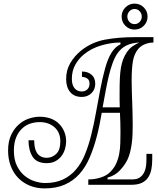

<svg xmlns="http://www.w3.org/2000/svg" viewBox="-20 -1026 875 1066"><path d="M832 -819.8V-790Q824.2 -790 813.7 -788.6Q803.2 -787.1 791 -783Q778.8 -778.8 767.8 -772Q756.8 -765.1 748 -754.9Q726.1 -729 718.5 -689.5Q710.9 -649.9 710.9 -577.1Q710.9 -546.9 711.9 -519.5Q712.9 -492.2 713.9 -462.6Q714.8 -433.1 715.8 -401.1Q716.8 -369.1 716.8 -330.1Q716.8 -306.2 715.8 -280Q714.8 -253.9 711.4 -228.5Q708 -203.1 701.9 -179.4Q695.8 -155.8 687 -138.2Q671.9 -107.9 645 -79.3Q618.2 -50.8 577.1 -40V-29.8H712.9Q740.2 -29.8 755.6 -40.3Q771 -50.8 779.5 -67.4Q788.1 -84 790.5 -103Q793 -122.1 793 -140.1V-171.9H825.2V-140.1Q825.2 -109.9 820.1 -84.5Q814.9 -59.1 802 -40Q789.1 -21 766.6 -10.5Q744.1 0 709 0H470.2V-29.8Q505.9 -29.8 538.8 -40.3Q571.8 -50.8 591.8 -70.8Q612.8 -91.8 624.5 -116.9Q636.2 -142.1 641.6 -170.7Q647 -199.2 647.9 -230.2Q648.9 -261.2 648.9 -292Q648.9 -344.2 646 -399.9H544.9Q539.1 -366.2 532.5 -333.5Q525.9 -300.8 518.1 -271Q501 -205.1 478 -151.6Q455.1 -98.1 421.1 -60.1Q387.2 -22 339.6 -1Q292 20 228 20Q182.1 20 144.5 4.4Q106.9 -11.2 80.6 -38.6Q54.2 -65.9 39.6 -104.5Q24.9 -143.1 24.9 -189.9Q24.9 -241.2 42 -277.1Q59.1 -313 85 -335.4Q110.8 -357.9 141.4 -367.9Q171.9 -377.9 200.2 -377.9Q234.9 -377.9 262.5 -367.4Q290 -356.9 308.6 -337.9Q327.1 -318.8 337.2 -293.9Q347.2 -269 347.2 -241.2Q347.2 -221.2 341.1 -199.7Q335 -178.2 322 -160.6Q309.1 -143.1 288.6 -131.6Q268.1 -120.1 240.2 -120.1Q183.1 -120.1 160.6 -156.5Q138.2 -192.9 138.2 -247.1H169.9Q169.9 -228 172.9 -210.4Q175.8 -192.9 183.8 -179.4Q191.9 -166 205.6 -158Q219.2 -149.9 240.2 -149.9Q269 -149.9 292 -171.4Q314.9 -192.9 314.9 -241.2Q314.9 -291 282.5 -319.6Q250 -348.1 200.2 -348.1Q172.9 -348.1 147.5 -339.6Q122.1 -331.1 102.1 -312Q82 -293 69.6 -262.9Q57.1 -232.9 57.1 -189.9Q57.1 -139.2 74.5 -104.5Q91.8 -69.8 118.4 -48.8Q145 -27.8 175 -18.8Q205.1 -9.8 230 -9.8Q287.1 -9.8 329.1 -29.3Q371.1 -48.8 401.1 -84Q431.2 -119.1 451.2 -167.5Q471.2 -215.8 485.8 -273.9Q501 -334 512.9 -400.9Q524.9 -467.8 536.9 -530.3Q548.8 -592.8 563.5 -646Q578.1 -699.2 598.1 -731.9Q604 -742.2 616.5 -756.1Q628.9 -770 648.9 -779.8V-790Q598.1 -790 542.5 -773.9Q486.8 -757.8 444.8 -723.1Q416 -699.2 397.5 -665.5Q378.9 -631.8 378.9 -587.9Q378.9 -554.2 394 -536.1Q409.2 -518.1 433.1 -518.1Q453.1 -518.1 465.1 -530Q477.1 -542 477.1 -561Q477.1 -583 463.1 -591.1Q449.2 -599.1 435.1 -599.1V-628.9Q466.8 -628.9 487.8 -611.6Q508.8 -594.2 508.8 -561Q508.8 -528.8 487.3 -508.3Q465.8 -487.8 434.1 -487.8Q392.1 -487.8 369.6 -514.9Q347.2 -542 347.2 -586.9Q347.2 -637.2 370.6 -676.5Q394 -715.8 430.2 -745.1Q488.8 -792 563 -805.9Q637.2 -819.8 730 -819.8ZM630.9 -728Q616.2 -706.1 604.5 -673.6Q592.8 -641.1 583.5 -602.1Q574.2 -563 566.2 -519Q558.1 -475.1 549.8 -430.2H645Q644 -450.2 644 -471.2Q644 -492.2 644 -515.1Q644 -558.1 645.5 -591.1Q647 -624 651.4 -649.9Q655.8 -675.8 663.8 -696.8Q671.9 -717.8 684.1 -735.8Q699.2 -757.8 717.5 -770Q735.8 -782.2 753.9 -790Q711.9 -788.1 681.9 -773.4Q651.9 -758.8 630.9 -728ZM655.3 -934.1Q655.3 -963.9 676.3 -984.9Q697.3 -1005.9 727.1 -1005.9Q757.3 -1005.9 778.3 -984.9Q799.3 -963.9 799.3 -934.1Q799.3 -903.8 778.3 -882.8Q757.3 -861.8 727.1 -861.8Q697.3 -861.8 676.3 -882.8Q655.3 -903.8 655.3 -934.1ZM687 -934.1Q687 -917 698.5 -904.5Q710 -892.1 727.1 -892.1Q744.1 -892.1 755.6 -904.5Q767.1 -917 767.1 -934.1Q767.1 -950.7 755.6 -963.4Q744.1 -976.1 727.1 -976.1Q710 -976.1 698.5 -963.4Q687 -950.7 687 -934.1Z"/></svg>

Font: Sevillana
Style: Regular
Weight: 400
Designer: Olga Umpeleva
Foundry: Brownfox
Version: Version 1.001